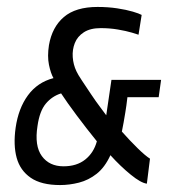

<svg xmlns="http://www.w3.org/2000/svg" viewBox="-20 -527 516 553"><path d="M153 6Q99 6 68.5 -15Q38 -36 28 -72.5Q18 -109 25 -159Q33 -215 60.5 -252.5Q88 -290 134 -302Q126 -316 121 -340.5Q116 -365 121 -397Q130 -449 164 -478Q198 -507 261 -507Q291 -507 317.5 -503Q344 -499 362.5 -493.5Q381 -488 388 -484L379 -427Q377 -428 360 -433Q343 -438 319.5 -442Q296 -446 270 -446Q240 -446 221.5 -434Q203 -422 195.5 -403Q188 -384 189.5 -362.5Q191 -341 200 -322Q204 -313 216 -295Q228 -277 242 -256Q256 -235 268.5 -218.5Q281 -202 286 -195L301 -297H444L437 -247H347Q344 -221 341 -203.5Q338 -186 336 -174Q334 -162 331 -148Q354 -122 376.5 -100Q399 -78 412 -70L403 2Q386 0 356.5 -24Q327 -48 298 -80Q282 -45 258.5 -26.5Q235 -8 207.5 -1Q180 6 153 6ZM163 -48Q201 -48 225.5 -67.5Q250 -87 259 -120Q229 -157 201 -194.5Q173 -232 156 -258Q130 -250 112 -228.5Q94 -207 88 -164Q79 -107 100.5 -77.5Q122 -48 163 -48Z"/></svg>

Font: Alumni Sans Medium
Style: Italic
Weight: 500
Italic angle: -8°
Designer: Robert E. Leuschke
Foundry: Robert E. Leuschke
Version: Version 1.016